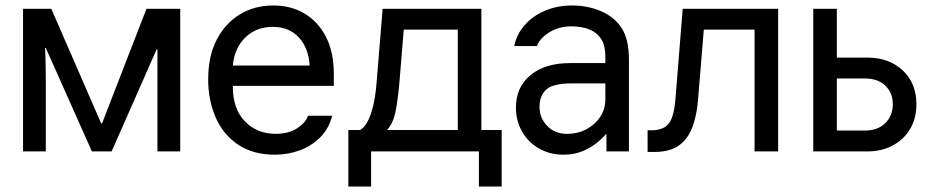

<svg xmlns="http://www.w3.org/2000/svg" viewBox="-20 -552 3397 700"><path d="M64 0V-520H167L349 -102H352L514 -520H637V0H554V-372H551L387 0H315L147 -377H144Q145 -369 145.5 -349.5Q146 -330 146.5 -305.5Q147 -281 147 -257.5Q147 -234 147 -219V0Z M983 12Q902 12 847.5 -25Q793 -62 766 -124.5Q739 -187 739 -262Q739 -347 770 -407Q801 -467 854.5 -499.5Q908 -532 977 -532Q1041 -532 1090.5 -502.5Q1140 -473 1168.5 -417.5Q1197 -362 1197 -283V-239H829V-234Q829 -155 873 -109.5Q917 -64 985 -64Q1032 -64 1063.5 -84.5Q1095 -105 1103 -130H1191Q1180 -85 1149 -53Q1118 -21 1074.5 -4.5Q1031 12 983 12ZM975 -454Q913 -454 873.5 -414.5Q834 -375 829 -313H1109Q1105 -377 1069.5 -415.5Q1034 -454 975 -454Z M1250 128V-78H1293Q1317 -92 1332.5 -138Q1348 -184 1353 -251L1375 -520H1735V-78H1809V128H1726V0H1333V128ZM1436 -249Q1430 -183 1421.5 -142.5Q1413 -102 1391 -78H1649V-444H1452Z M2035 12Q1984 12 1944.5 -11Q1905 -34 1883 -73Q1861 -112 1861 -160Q1861 -234 1914 -278Q1967 -322 2059 -322H2187V-346Q2187 -384 2174 -406Q2161 -428 2141.5 -438.5Q2122 -449 2101.5 -452.5Q2081 -456 2065 -456Q2019 -456 1984 -435Q1949 -414 1937 -384H1855Q1863 -426 1892 -459.5Q1921 -493 1966 -512.5Q2011 -532 2065 -532Q2125 -532 2174 -510Q2223 -488 2248 -447Q2273 -407 2273 -334V0H2191V-63H2189Q2177 -48 2155 -30.5Q2133 -13 2103 -0.5Q2073 12 2035 12ZM2047 -64Q2086 -64 2117.5 -80.5Q2149 -97 2168 -125.5Q2187 -154 2187 -190V-248H2065Q1995 -248 1971 -225Q1947 -202 1947 -162Q1947 -122 1975 -93Q2003 -64 2047 -64Z M2365 2H2341V-77H2355Q2400 -77 2419 -102.5Q2438 -128 2443 -196L2469 -520H2817V0H2731V-444H2546L2525 -190Q2521 -135 2505.5 -91.5Q2490 -48 2457 -23Q2424 2 2365 2Z M2945 0V-520H3031V-342H3143Q3221 -342 3271 -295.5Q3321 -249 3321 -172Q3321 -120 3298 -81.5Q3275 -43 3234.5 -21.5Q3194 0 3143 0ZM3133 -266H3031V-76H3133Q3180 -76 3207.5 -103Q3235 -130 3235 -172Q3235 -214 3207.5 -240Q3180 -266 3133 -266Z"/></svg>

Font: Liter
Style: Regular
Weight: 400
Designer: Anton Skugarov
Foundry: skugi
Version: Version 1.004; ttfautohint (v1.8.4.7-5d5b)